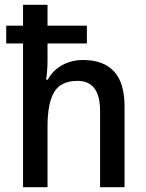

<svg xmlns="http://www.w3.org/2000/svg" viewBox="-20 -780 610 800"><path d="M178 -760V-673H342V-599H178V-528Q178 -508 176.5 -487Q175 -466 172 -448H179Q201 -488 240 -509Q279 -530 326 -530Q411 -530 455 -482.5Q499 -435 499 -336V0H397V-318Q397 -443 303 -443Q233 -443 205.5 -396Q178 -349 178 -253V0H76V-599H6V-673H76V-760Z"/></svg>

Font: Noto Sans Lao UI SemCond Med
Style: Regular
Weight: 500
Width: 4
Designer: Monotype Design Team
Foundry: Monotype Imaging Inc.
Version: Version 2.000; ttfautohint (v1.8.4.7-5d5b)